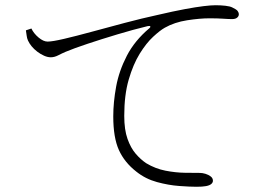

<svg xmlns="http://www.w3.org/2000/svg" viewBox="-20 -721 1040 734"><path d="M100 -612 79 -605Q81 -594 82 -584.5Q83 -575 87 -566Q92 -555 101 -544Q110 -533 122.5 -523.5Q135 -514 148.5 -508Q162 -502 174 -502Q188 -502 202.5 -509.5Q217 -517 231 -523Q262 -536 314.5 -553.5Q367 -571 428.5 -589.5Q490 -608 544 -621Q553 -623 554.5 -620Q556 -617 551 -613Q495 -566 465 -508Q435 -450 424 -390Q413 -330 413 -276Q413 -195 434.5 -147.5Q456 -100 501 -65Q536 -37 580 -25Q624 -13 665 -10Q706 -7 731 -7Q754 -7 767.5 -9.5Q781 -12 787.5 -17.5Q794 -23 794 -30Q794 -40 785.5 -46.5Q777 -53 765.5 -56.5Q754 -60 744 -60Q722 -60 686.5 -60.5Q651 -61 612.5 -68.5Q574 -76 539 -97Q518 -111 499 -133Q480 -155 467.5 -190Q455 -225 455 -278Q455 -358 472 -416.5Q489 -475 514 -515.5Q539 -556 565.5 -580.5Q592 -605 610 -615Q647 -636 695.5 -643.5Q744 -651 781 -651Q812 -651 833 -649.5Q854 -648 867 -648Q880 -648 886.5 -653.5Q893 -659 893 -666Q893 -673 888.5 -679Q884 -685 869 -692Q860 -697 841.5 -699Q823 -701 804 -701Q787 -701 758 -697.5Q729 -694 686 -686Q643 -678 583 -664Q523 -651 457 -633.5Q391 -616 330.5 -599.5Q270 -583 225 -572.5Q180 -562 162 -562Q146 -562 127.5 -577.5Q109 -593 100 -612Z"/></svg>

Font: Noto Serif TC
Style: Regular
Weight: 200
Designer: Ryoko NISHIZUKA 西塚涼子 (kana & ideographs); Frank Grießhammer (Latin, Greek & Cyrillic); Wenlong ZHANG 张文龙 (bopomofo); San
Foundry: Adobe
Version: Version 2.001;hotconv 1.1.0;makeotfexe 2.6.0